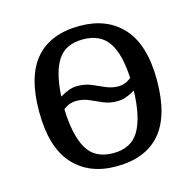

<svg xmlns="http://www.w3.org/2000/svg" viewBox="-87 -636 750 735"><g transform="rotate(-15 288.5 -268.0)"><path d="M287 10Q179 10 117 -59Q55 -128 55 -269Q55 -409 114.5 -477.5Q174 -546 290 -546Q398 -546 460 -477.5Q522 -409 522 -269Q522 -128 462.5 -59Q403 10 287 10ZM375 -284Q387 -284 399.5 -288.5Q412 -293 425 -303Q421 -398 389 -445.5Q357 -493 288 -493Q219 -493 188 -445.5Q157 -398 152 -303Q175 -316 190 -321Q205 -326 222 -326Q252 -326 276.5 -315.5Q301 -305 324.5 -294.5Q348 -284 375 -284ZM289 -42Q361 -42 392 -95.5Q423 -149 426 -253Q403 -240 387.5 -235Q372 -230 355 -230Q325 -230 300.5 -240.5Q276 -251 253 -261.5Q230 -272 202 -272Q190 -272 177.5 -268Q165 -264 151 -253Q154 -150 185 -96Q216 -42 289 -42Z"/></g></svg>

Font: NotoSerif-Regular
Style: Regular
Weight: 400
Designer: Monotype Design Team
Foundry: Monotype Imaging Inc.
Version: Version 2.007; ttfautohint (v1.8) -l 8 -r 50 -G 200 -x 14 -D